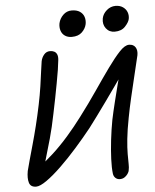

<svg xmlns="http://www.w3.org/2000/svg" viewBox="-62 -984 849 1049"><g transform="rotate(-5 363.0 -459.0)"><path d="M94 14Q63 14 55.5 -11Q48 -36 55 -75Q60 -95 70 -131.5Q80 -168 93.5 -215.5Q107 -263 120.5 -317.5Q134 -372 146 -430Q157 -483 164 -530.5Q171 -578 175.5 -614Q180 -650 183 -666Q187 -686 200 -701.5Q213 -717 233 -717Q246 -717 256 -712Q266 -707 271 -695.5Q276 -684 274 -665Q272 -644 267 -611.5Q262 -579 254.5 -540Q247 -501 239 -458.5Q231 -416 222 -375Q207 -300 190.5 -241Q174 -182 160.5 -137.5Q147 -93 141 -60L112 -85Q156 -117 199.5 -157Q243 -197 285 -245Q327 -293 366 -345Q419 -415 464 -481Q509 -547 546.5 -599Q584 -651 613.5 -682.5Q643 -714 666 -714Q690 -714 701 -697Q712 -680 707 -653Q704 -641 696 -607Q688 -573 676.5 -525.5Q665 -478 652.5 -424.5Q640 -371 630 -318Q617 -251 612 -202Q607 -153 607 -119.5Q607 -86 607.5 -65.5Q608 -45 605 -33Q604 -22 596 -11Q588 0 577.5 6.5Q567 13 553 13Q539 13 529 4Q519 -5 517 -20Q513 -52 515 -100.5Q517 -149 523.5 -205Q530 -261 540 -314Q549 -357 561.5 -407.5Q574 -458 586 -505Q598 -552 607.5 -587Q617 -622 621 -633L652 -616Q640 -598 618 -566.5Q596 -535 568.5 -496Q541 -457 512 -416.5Q483 -376 456.5 -340Q430 -304 411 -279Q371 -229 325 -177Q279 -125 234 -81.5Q189 -38 152 -12Q115 14 94 14ZM595 -792Q565 -792 547.5 -815Q530 -838 536 -870Q541 -895 562.5 -913.5Q584 -932 611 -932Q635 -932 651.5 -920.5Q668 -909 674.5 -891.5Q681 -874 677 -854Q673 -836 652.5 -814Q632 -792 595 -792ZM359 -784Q337 -784 321.5 -794.5Q306 -805 300 -823.5Q294 -842 298 -864Q304 -890 323.5 -909Q343 -928 370 -928Q398 -928 415 -916.5Q432 -905 438 -886.5Q444 -868 440 -847Q435 -823 415 -803.5Q395 -784 359 -784Z"/></g></svg>

Font: Shantell Sans
Style: Italic
Weight: 400
Italic angle: -11°
Designer: Stephen Nixon, Anya Danilova, Shantell Martin
Foundry: Arrow Type
Version: Version 1.011;[c5ecc13dd]